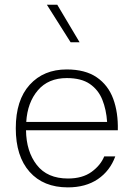

<svg xmlns="http://www.w3.org/2000/svg" viewBox="-20 -789 560 814"><path d="M90.3 -236.8Q91.3 -147 136 -89.6Q180.7 -32.2 268.1 -32.2Q329.6 -32.2 368.2 -60.3Q406.7 -88.4 421.9 -126H468.8Q446.3 -64.5 394.8 -29.5Q343.3 5.4 267.6 5.4Q164.1 5.4 105.5 -60.5Q46.9 -126.5 46.9 -245.1Q46.9 -364.7 106 -429.7Q165 -494.6 262.7 -494.6Q341.3 -494.6 389.9 -461.4Q438.5 -428.2 460 -370.1Q481.4 -312 479.5 -236.8ZM91.3 -272H434.1Q430.7 -324.2 413.8 -366.2Q397 -408.2 360.8 -433.1Q324.7 -458 263.2 -458Q184.6 -458 140.4 -406Q96.2 -354 91.3 -272ZM317.4 -609.9H279.3L178.7 -769H222.7Z"/></svg>

Font: Estedad-FD ExtraLight
Style: Regular
Weight: 200
Designer: Amin Abedi
Version: Version 7.3